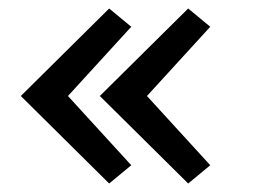

<svg xmlns="http://www.w3.org/2000/svg" viewBox="-20 -499 640 452"><path d="M289 -436 237 -479 29 -273 237 -67 289 -110 140 -273ZM475 -436 423 -479 215 -273 423 -67 475 -110 326 -273Z"/></svg>

Font: LilGrotesk
Style: Regular
Weight: 400
Designer: Bastien Sozeau
Foundry: NBR — Bastien Sozeau
Version: Version 2.001